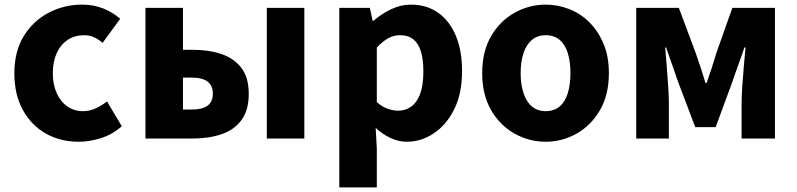

<svg xmlns="http://www.w3.org/2000/svg" viewBox="-20 -598 3441 829"><path d="M320 14Q241 14 178.5 -21Q116 -56 79 -122.5Q42 -189 42 -282Q42 -376 82.5 -442Q123 -508 190 -543Q257 -578 334 -578Q386 -578 427 -561Q468 -544 499 -517L423 -413Q403 -430 384 -438Q365 -446 344 -446Q303 -446 272.5 -426Q242 -406 225 -369Q208 -332 208 -282Q208 -233 225 -195.5Q242 -158 271.5 -138Q301 -118 338 -118Q367 -118 393 -130Q419 -142 442 -160L506 -53Q465 -17 415.5 -1.5Q366 14 320 14Z M608 0V-564H770V-383H813Q882 -383 936.5 -364.5Q991 -346 1022.5 -304.5Q1054 -263 1054 -193Q1054 -122 1022.5 -79.5Q991 -37 936.5 -18.5Q882 0 813 0ZM770 -125H806Q854 -125 876.5 -142Q899 -159 899 -194Q899 -228 876.5 -245.5Q854 -263 806 -263H770ZM1132 0V-564H1294V0Z M1445 211V-564H1577L1589 -508H1592Q1627 -538 1668.5 -558Q1710 -578 1754 -578Q1823 -578 1872.5 -542.5Q1922 -507 1948.5 -443Q1975 -379 1975 -291Q1975 -194 1941 -126Q1907 -58 1852.5 -22Q1798 14 1737 14Q1701 14 1666.5 -2Q1632 -18 1602 -46L1607 44V211ZM1700 -120Q1730 -120 1755 -137.5Q1780 -155 1794 -192.5Q1808 -230 1808 -289Q1808 -341 1797.5 -375.5Q1787 -410 1765 -428Q1743 -446 1707 -446Q1680 -446 1656.5 -433Q1633 -420 1607 -393V-157Q1631 -136 1655 -128Q1679 -120 1700 -120Z M2336 14Q2265 14 2202 -21Q2139 -56 2100.5 -122.5Q2062 -189 2062 -282Q2062 -376 2100.5 -442Q2139 -508 2202 -543Q2265 -578 2336 -578Q2389 -578 2438.5 -558.5Q2488 -539 2526 -500.5Q2564 -462 2586.5 -407.5Q2609 -353 2609 -282Q2609 -189 2570.5 -122.5Q2532 -56 2469.5 -21Q2407 14 2336 14ZM2336 -118Q2372 -118 2396 -138Q2420 -158 2431.5 -195.5Q2443 -233 2443 -282Q2443 -332 2431.5 -369Q2420 -406 2396 -426Q2372 -446 2336 -446Q2301 -446 2277 -426Q2253 -406 2240.5 -369Q2228 -332 2228 -282Q2228 -233 2240.5 -195.5Q2253 -158 2277 -138Q2301 -118 2336 -118Z M2727 0V-564H2911L2985 -366Q2997 -332 3007 -301Q3017 -270 3026 -240H3031Q3042 -270 3052 -301Q3062 -332 3072 -366L3142 -564H3326V0H3182V-152Q3182 -182 3185 -226.5Q3188 -271 3192 -316Q3196 -361 3199 -393H3194Q3182 -356 3166.5 -314Q3151 -272 3139 -236L3070 -49H2982L2911 -236Q2899 -272 2883.5 -314.5Q2868 -357 2856 -393H2852Q2855 -361 2858.5 -316Q2862 -271 2865 -226.5Q2868 -182 2868 -152V0Z"/></svg>

Font: Noto Sans JP ExtraBold
Style: Regular
Weight: 800
Designer: Ryoko NISHIZUKA  (kana, bopomofo & ideographs); Paul D. Hunt (Latin, Greek & Cyrillic); Sandoll Communications , Soo-you
Foundry: Adobe
Version: Version 2.004-H2;hotconv 1.0.118;makeotfexe 2.5.65603